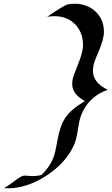

<svg xmlns="http://www.w3.org/2000/svg" viewBox="-67 -853 596 1026"><path d="M429.7 -474.1Q429.7 -411.6 508.8 -373Q421.4 -342.8 379.4 -265.1Q359.4 -228 353 -183.3Q346.7 -138.7 339.1 -108.9Q331.5 -79.1 311.3 -45.2Q291 -11.2 262.5 18.6Q233.9 48.3 199.2 73.2Q164.6 98.1 127 116.2Q48.8 153.3 -24.4 153.3Q-35.6 153.3 -47.4 151.9Q-39.6 150.9 -11.5 130.1Q16.6 109.4 27.3 102.1Q51.8 85.4 63 85.4L104.5 87.9Q134.8 87.9 155.3 81.5Q205.6 31.2 222.2 -21.5Q230 -46.9 234.6 -75.2Q239.3 -103.5 247.6 -138.7Q255.9 -173.8 267.8 -198.5Q279.8 -223.1 296.9 -243.2Q324.2 -274.9 386.7 -313Q318.8 -349.1 318.8 -404.8Q318.8 -428.2 327.9 -452.9Q336.9 -477.5 347.7 -503.4Q376.5 -572.8 376.5 -610.6Q376.5 -648.4 365 -676.3Q353.5 -704.1 333 -724.6Q291 -766.6 223.1 -766.6Q206.5 -766.6 185.1 -763.2Q276.9 -826.2 295.4 -829.6Q310.5 -833 337.6 -833Q364.7 -833 393.3 -822.3Q421.9 -811.5 442.9 -792Q488.3 -749 488.3 -683.1Q488.3 -642.6 459 -575.2Q447.8 -549.8 438.7 -524.9Q429.7 -500 429.7 -474.1Z"/></svg>

Font: Fondamento
Style: Italic
Weight: 400
Italic angle: -12°
Version: Version 1.000